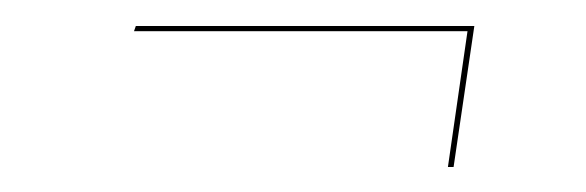

<svg xmlns="http://www.w3.org/2000/svg" viewBox="-20 -343 455 149"><path d="M348.1 -322.8 332 -213.4H327.6L342.8 -318.8H84L85.4 -322.8Z"/></svg>

Font: Fira Sans Compressed Four
Style: Italic
Weight: 100
Width: 3
Italic angle: -8°
Designer: Carrois Corporate & Edenspiekermann AG
Foundry: Carrois Corporate GbR & Edenspiekermann AG
Version: Version 4.203;PS 004.203;hotconv 1.0.88;makeotf.lib2.5.64775